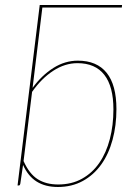

<svg xmlns="http://www.w3.org/2000/svg" viewBox="-20 -740 545 766"><path d="M50 0 138.5 -720H467L466 -710H149L110 -389.5Q146.5 -439.5 192.8 -468.8Q239 -498 290.5 -498Q366.5 -498 405.5 -449.5Q444.5 -401 444.5 -305Q444.5 -239 429 -182Q413.5 -125 383.5 -83.2Q353.5 -41.5 310 -17.8Q266.5 6 211 6Q161 6 126.5 -15.5Q92 -37 72 -82L61 -7Q60.5 -4.5 59.2 -2.2Q58 0 54.5 0ZM289 -488Q239 -488 192.2 -457.5Q145.5 -427 108 -373.5L74 -97.5Q97 -46 130.5 -25Q164 -4 212 -4Q266 -4 307.2 -27Q348.5 -50 376.2 -90.2Q404 -130.5 418.2 -185.2Q432.5 -240 432.5 -303.5Q432.5 -395 396.2 -441.5Q360 -488 289 -488Z"/></svg>

Font: Lato Hairline
Style: Italic
Weight: 100
Italic angle: -7°
Designer: Lukasz Dziedzic
Foundry: tyPoland Lukasz Dziedzic
Version: Version 2.007; 2014-02-27